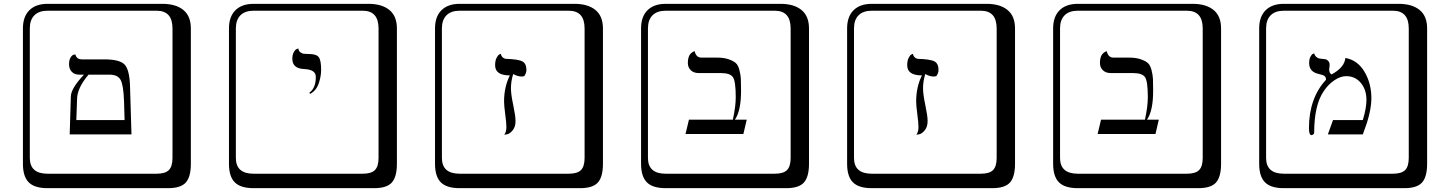

<svg xmlns="http://www.w3.org/2000/svg" viewBox="-20 -774 7597 1006"><path d="M443.8 -382.8Q383.8 -312 383.8 -253.9L379.9 -145H632.8L629.9 -243.2Q627 -327.1 612.1 -355Q597.2 -382.8 554.2 -382.8ZM345.2 -69.8 351.1 -267.1Q351.1 -310.1 419.9 -382.8H396Q370.1 -382.8 356 -397.9Q341.8 -413.1 341.8 -437Q341.8 -460 349.9 -472.9Q357.9 -485.8 366.7 -487.3L375 -488.8Q380.9 -462.9 410.2 -462.9H526.9Q606.9 -462.9 632.6 -436Q658.2 -409.2 661.1 -326.2L668.9 -69.8ZM229 -717.8Q184.1 -717.8 160.2 -693.8Q136.2 -669.9 136.2 -625V53.2Q136.2 136.2 229 136.2H800.8Q845.7 136.2 864.7 117.2Q883.8 98.1 883.8 53.2V-625Q883.8 -717.8 800.8 -717.8ZM980 84Q980 152.8 953.4 182.4Q926.8 211.9 860.8 211.9H229Q161.1 211.9 130.6 181.4Q100.1 150.9 100.1 84V-625Q100.1 -687 134 -720.5Q168 -753.9 229 -753.9H831.1Q900.9 -753.9 940.4 -721.9Q980 -689.9 980 -625Z M1605.5 -282.2 1600.6 -288.1Q1634.8 -312 1634.8 -371.1Q1634.8 -409.2 1575.7 -412.1Q1511.7 -414.1 1511.7 -465.8Q1511.7 -487.8 1519.8 -501.5Q1527.8 -515.1 1535.6 -517.6L1543.5 -520Q1544.4 -506.8 1554 -500Q1563.5 -493.2 1572 -492.2Q1580.6 -491.2 1596.7 -491.2Q1636.7 -491.2 1649.7 -475.1Q1662.6 -459 1662.6 -408.2Q1662.6 -374 1650.1 -337.2Q1637.7 -300.3 1605.5 -282.2ZM1308.6 -717.8Q1263.7 -717.8 1239.7 -693.8Q1215.8 -669.9 1215.8 -625V53.2Q1215.8 136.2 1308.6 136.2H1880.4Q1925.3 136.2 1944.3 117.2Q1963.4 98.1 1963.4 53.2V-625Q1963.4 -717.8 1880.4 -717.8ZM2059.6 84Q2059.6 152.8 2033 182.4Q2006.3 211.9 1940.4 211.9H1308.6Q1240.7 211.9 1210.2 181.4Q1179.7 150.9 1179.7 84V-625Q1179.7 -687 1213.6 -720.5Q1247.6 -753.9 1308.6 -753.9H1910.6Q1980.5 -753.9 2020 -721.9Q2059.6 -689.9 2059.6 -625Z M2633.3 -107.9Q2633.3 -129.9 2627.2 -175.5Q2621.1 -221.2 2621.1 -242.2Q2621.1 -318.4 2651.4 -378.9Q2574.2 -378.9 2574.2 -432.1Q2574.2 -456.1 2581.8 -470.9Q2589.4 -485.8 2596.7 -488.8L2604 -492.2Q2607.9 -471.2 2628.4 -465.8Q2695.3 -463.9 2716.8 -452.4Q2738.3 -440.9 2738.3 -407.2Q2738.3 -392.1 2727.1 -375Q2719.2 -373 2714.4 -373Q2691.4 -373 2668.9 -386.2Q2656.7 -347.2 2657.2 -309.1Q2657.2 -280.3 2669.2 -223.1Q2681.2 -166 2681.2 -140.1Q2681.2 -109.4 2666.3 -91.3Q2651.4 -73.2 2636.7 -70.3L2622.1 -67.9Q2633.3 -83 2633.3 -107.9ZM2388.2 -717.8Q2343.3 -717.8 2319.3 -693.8Q2295.4 -669.9 2295.4 -625V53.2Q2295.4 136.2 2388.2 136.2H2960Q3004.9 136.2 3023.9 117.2Q3043 98.1 3043 53.2V-625Q3043 -717.8 2960 -717.8ZM3139.2 84Q3139.2 152.8 3112.5 182.4Q3085.9 211.9 3020 211.9H2388.2Q2320.3 211.9 2289.8 181.4Q2259.3 150.9 2259.3 84V-625Q2259.3 -687 2293.2 -720.5Q2327.1 -753.9 2388.2 -753.9H2990.2Q3060.1 -753.9 3099.6 -721.9Q3139.2 -689.9 3139.2 -625Z M3735.8 -472.2Q3772.9 -472.2 3797.4 -463.6Q3821.8 -455.1 3834.7 -444.1Q3847.7 -433.1 3854.2 -407Q3860.8 -380.9 3861.8 -360.8Q3862.8 -340.8 3862.8 -298.8Q3862.8 -192.9 3830.6 -147H3892.6L3875 -71.8H3571.8L3589.8 -147H3819.8Q3835 -215.8 3835 -264.2Q3835 -348.1 3820.3 -369.6Q3805.7 -391.1 3757.8 -391.1H3641.6Q3614.7 -391.1 3599.4 -406Q3584 -420.9 3584 -444.8Q3584 -460 3587.4 -471.9Q3590.8 -483.9 3596.2 -490Q3601.6 -496.1 3607.2 -500Q3612.8 -503.9 3616.2 -504.9L3619.6 -505.9Q3627.4 -471.7 3655.8 -472.2ZM3467.8 -717.8Q3422.9 -717.8 3398.9 -693.8Q3375 -669.9 3375 -625V53.2Q3375 136.2 3467.8 136.2H4039.6Q4084.5 136.2 4103.5 117.2Q4122.6 98.1 4122.6 53.2V-625Q4122.6 -717.8 4039.6 -717.8ZM4218.8 84Q4218.8 152.8 4192.1 182.4Q4165.5 211.9 4099.6 211.9H3467.8Q3399.9 211.9 3369.4 181.4Q3338.9 150.9 3338.9 84V-625Q3338.9 -687 3372.8 -720.5Q3406.7 -753.9 3467.8 -753.9H4069.8Q4139.6 -753.9 4179.2 -721.9Q4218.8 -689.9 4218.8 -625Z M4792.5 -107.9Q4792.5 -129.9 4786.4 -175.5Q4780.3 -221.2 4780.3 -242.2Q4780.3 -318.4 4810.5 -378.9Q4733.4 -378.9 4733.4 -432.1Q4733.4 -456.1 4741 -470.9Q4748.5 -485.8 4755.9 -488.8L4763.2 -492.2Q4767.1 -471.2 4787.6 -465.8Q4854.5 -463.9 4876 -452.4Q4897.5 -440.9 4897.5 -407.2Q4897.5 -392.1 4886.2 -375Q4878.4 -373 4873.5 -373Q4850.6 -373 4828.1 -386.2Q4815.9 -347.2 4816.4 -309.1Q4816.4 -280.3 4828.4 -223.1Q4840.3 -166 4840.3 -140.1Q4840.3 -109.4 4825.4 -91.3Q4810.5 -73.2 4795.9 -70.3L4781.2 -67.9Q4792.5 -83 4792.5 -107.9ZM4547.4 -717.8Q4502.4 -717.8 4478.5 -693.8Q4454.6 -669.9 4454.6 -625V53.2Q4454.6 136.2 4547.4 136.2H5119.1Q5164.1 136.2 5183.1 117.2Q5202.1 98.1 5202.1 53.2V-625Q5202.1 -717.8 5119.1 -717.8ZM5298.3 84Q5298.3 152.8 5271.7 182.4Q5245.1 211.9 5179.2 211.9H4547.4Q4479.5 211.9 4449 181.4Q4418.5 150.9 4418.5 84V-625Q4418.5 -687 4452.4 -720.5Q4486.3 -753.9 4547.4 -753.9H5149.4Q5219.2 -753.9 5258.8 -721.9Q5298.3 -689.9 5298.3 -625Z M5895 -472.2Q5932.1 -472.2 5956.5 -463.6Q5981 -455.1 5993.9 -444.1Q6006.8 -433.1 6013.4 -407Q6020 -380.9 6021 -360.8Q6022 -340.8 6022 -298.8Q6022 -192.9 5989.7 -147H6051.8L6034.2 -71.8H5731L5749 -147H5979Q5994.1 -215.8 5994.1 -264.2Q5994.1 -348.1 5979.5 -369.6Q5964.8 -391.1 5917 -391.1H5800.8Q5773.9 -391.1 5758.5 -406Q5743.2 -420.9 5743.2 -444.8Q5743.2 -460 5746.6 -471.9Q5750 -483.9 5755.4 -490Q5760.7 -496.1 5766.4 -500Q5772 -503.9 5775.4 -504.9L5778.8 -505.9Q5786.6 -471.7 5814.9 -472.2ZM5627 -717.8Q5582 -717.8 5558.1 -693.8Q5534.2 -669.9 5534.2 -625V53.2Q5534.2 136.2 5627 136.2H6198.7Q6243.7 136.2 6262.7 117.2Q6281.7 98.1 6281.7 53.2V-625Q6281.7 -717.8 6198.7 -717.8ZM6377.9 84Q6377.9 152.8 6351.3 182.4Q6324.7 211.9 6258.8 211.9H5627Q5559.1 211.9 5528.6 181.4Q5498 150.9 5498 84V-625Q5498 -687 5532 -720.5Q5565.9 -753.9 5627 -753.9H6229Q6298.8 -753.9 6338.4 -721.9Q6377.9 -689.9 6377.9 -625Z M7029.3 -470.2Q7093.3 -459 7129.4 -397.9Q7165.5 -336.9 7165.5 -258.8Q7165.5 -205.6 7142.6 -131.8L7120.6 -69.8H6937.5L6964.4 -145H7120.6Q7139.6 -207 7139.6 -251Q7139.6 -304.2 7110.1 -339.6Q7080.6 -375 7033.7 -375Q7003.9 -375 6971.7 -353.5Q6939.5 -332 6915.5 -295.9Q6865.7 -222.7 6865.7 -77.1Q6865.7 -74.2 6861.1 -70.1Q6856.4 -65.9 6851.6 -65.9Q6838.4 -65.9 6838.4 -102.1Q6838.4 -259.3 6927.7 -356Q6927.7 -370.1 6919.7 -376Q6911.6 -381.8 6886.7 -387.2Q6839.8 -398.4 6839.4 -442.9Q6839.4 -463.9 6845.9 -476.3Q6852.5 -488.8 6858.9 -491.7L6865.7 -494.1Q6868.7 -482.9 6876 -476.6Q6883.3 -470.2 6888.9 -468.5Q6894.5 -466.8 6905.8 -465.8Q6918.9 -464.8 6925.8 -463.4Q6932.6 -461.9 6939.7 -454.3Q6946.8 -446.8 6946.8 -434.1Q6946.8 -427.2 6945.6 -421.1Q6944.3 -415 6944.3 -410.2Q6944.3 -391.1 6956.5 -383.8Q7024.4 -420.4 7029.3 -470.2ZM6706.5 -717.8Q6661.6 -717.8 6637.7 -693.8Q6613.8 -669.9 6613.8 -625V53.2Q6613.8 136.2 6706.5 136.2H7278.3Q7323.2 136.2 7342.3 117.2Q7361.3 98.1 7361.3 53.2V-625Q7361.3 -717.8 7278.3 -717.8ZM7457.5 84Q7457.5 152.8 7430.9 182.4Q7404.3 211.9 7338.4 211.9H6706.5Q6638.7 211.9 6608.2 181.4Q6577.6 150.9 6577.6 84V-625Q6577.6 -687 6611.6 -720.5Q6645.5 -753.9 6706.5 -753.9H7308.6Q7378.4 -753.9 7418 -721.9Q7457.5 -689.9 7457.5 -625Z"/></svg>

Font: Linux Biolinum Keyboard
Style: Regular
Weight: 700
Designer: Philipp H. Poll
Foundry: Philipp H. Poll
Version: Version 0.6.1 ; ttfautohint (v0.9)